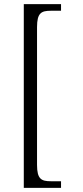

<svg xmlns="http://www.w3.org/2000/svg" viewBox="-20 -780 402 928"><path d="M95 128H275V96H226C180 96 159 86 159 17V-649C159 -718 180 -728 226 -728H275V-760H95Z"/></svg>

Font: Noto Serif Devanagari SemiCondensed Light
Style: Regular
Weight: 300
Width: 4
Designer: Universal Thirst, Indian Type Foundry and the Monotype Design Team
Foundry: Monotype Imaging Inc.
Version: Version 2.004